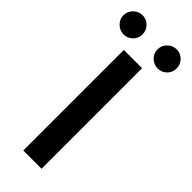

<svg xmlns="http://www.w3.org/2000/svg" viewBox="-346 -914 944 944"><g transform="rotate(45 126.0 -442.5)"><path d="M-59 -818Q-59 -846 -39 -865.5Q-19 -885 8 -885Q35 -885 54.5 -865.5Q74 -846 74 -818Q74 -790 54.5 -771Q35 -752 8 -752Q-19 -752 -39 -771.5Q-59 -791 -59 -818ZM178 -818Q178 -846 198 -865.5Q218 -885 245 -885Q272 -885 291.5 -865.5Q311 -846 311 -818Q311 -790 291.5 -771Q272 -752 245 -752Q218 -752 198 -771.5Q178 -791 178 -818ZM63 -699H190V0H63Z"/></g></svg>

Font: Prompt Medium
Style: Regular
Weight: 500
Designer: Katatrad Team
Foundry: CadsonDemak
Version: Version 1.000